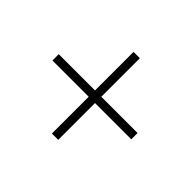

<svg xmlns="http://www.w3.org/2000/svg" viewBox="-104 -667 775 775"><g transform="rotate(-45 283.0 -280.0)"><path d="M50 -298H260V-505H296V-298H516V-262H296V-55H260V-262H50Z"/></g></svg>

Font: Moderustic
Style: Bold
Weight: 700
Designer: Tural Alisoy
Foundry: TAFT Foundry
Version: Version 2.120